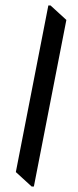

<svg xmlns="http://www.w3.org/2000/svg" viewBox="-20 -640 286 703"><path d="M104 43H96L38 -10L157 -620H165L223 -567Z"/></svg>

Font: Tiro Bangla
Style: Italic
Weight: 400
Italic angle: -11°
Designer: Bangla: John Hudson & Fiona Ross, assisted by Neelakash Kshetrimayum. Latin: John Hudson with Paul Hanslow, assisted by 
Foundry: Tiro Typeworks Ltd.
Version: Version 1.60